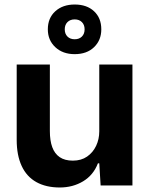

<svg xmlns="http://www.w3.org/2000/svg" viewBox="-20 -822 670 851"><path d="M245 9Q184 9 141 -15Q98 -39 76 -86.5Q54 -134 54 -202V-536H201V-241Q201 -199 211.5 -170Q222 -141 244.5 -125.5Q267 -110 303 -110Q340 -110 366 -128Q392 -146 406 -175.5Q420 -205 420 -240V-536H567V0H426L420 -98H414Q394 -46 348.5 -18.5Q303 9 245 9ZM311 -582Q258 -582 225 -613Q192 -644 192 -692Q192 -742 225 -772Q258 -802 311 -802Q365 -802 397 -772Q429 -742 429 -692Q429 -644 397 -613Q365 -582 311 -582ZM311 -648Q331 -648 343 -660Q355 -672 355 -692Q355 -712 343 -724Q331 -736 311 -736Q291 -736 279 -724Q267 -712 267 -692Q267 -672 279 -660Q291 -648 311 -648Z"/></svg>

Font: Mona Sans ExtraLight
Style: Bold
Weight: 700
Version: Version 2.000